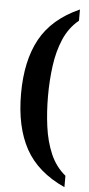

<svg xmlns="http://www.w3.org/2000/svg" viewBox="-60 -802 452 972"><g transform="rotate(5 165.5 -316.5)"><path d="M306 135Q167 72 106.5 -38.5Q46 -149 46 -317Q46 -485 106.5 -595.5Q167 -706 306 -768V-711Q256 -670 229.5 -608Q203 -546 193 -471.5Q183 -397 183 -317Q183 -238 193 -163Q203 -88 229.5 -26Q256 36 306 77Z"/></g></svg>

Font: Noto Serif Armenian ExtraCondensed
Style: Bold
Weight: 700
Width: 2
Designer: Monotype Design Team
Foundry: Monotype Imaging Inc.
Version: Version 2.008; ttfautohint (v1.8.4.7-5d5b)